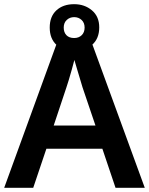

<svg xmlns="http://www.w3.org/2000/svg" viewBox="-20 -899 713 919"><path d="M533 0 470 -187H202L139 0H0L261 -717H411L673 0ZM375 -481Q371 -495 363.5 -519.5Q356 -544 348.5 -569.5Q341 -595 336 -612Q331 -592 323.5 -565.5Q316 -539 309 -515.5Q302 -492 298 -481L237 -298H437ZM335 -654Q283 -654 250.5 -684Q218 -714 218 -767Q218 -820 250 -849.5Q282 -879 335 -879Q385 -879 420 -849.5Q455 -820 455 -768Q455 -714 420.5 -684Q386 -654 335 -654ZM335 -717Q357 -717 371 -730.5Q385 -744 385 -767Q385 -790 370.5 -803.5Q356 -817 335 -817Q314 -817 299.5 -803.5Q285 -790 285 -767Q285 -744 298 -730.5Q311 -717 335 -717Z"/></svg>

Font: Noto Sans Kawi SemiBold
Style: Regular
Weight: 600
Designer: Fadhl Haqq
Version: Version 1.000